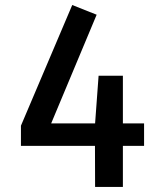

<svg xmlns="http://www.w3.org/2000/svg" viewBox="-20 -742 655 762"><path d="M467.7 -252.3H551.8V-163.1H467.7V0H357.4L356.9 -163.1H63.1V-243.1L266.7 -722.1L363.6 -683.6L183.1 -252.3H357.4L371.3 -441.5H467.7Z"/></svg>

Font: Fira Code Fixed Medium
Style: Regular
Weight: 500
Monospace: yes
Designer: Carrois Corporate, Edenspiekermann AG, Nikita Prokopov
Foundry: Carrois Corporate, Edenspiekermann AG, Nikita Prokopov
Version: Version 5.002